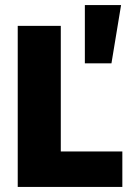

<svg xmlns="http://www.w3.org/2000/svg" viewBox="-20 -738 533 758"><path d="M50 0V-636H220V-140H463V0ZM315 -488V-718H458L420 -488Z"/></svg>

Font: Braah One
Style: Regular
Weight: 400
Designer: Ashish Kumar
Foundry: Ashish Kumar
Version: Version 1.001; ttfautohint (v1.8.4.7-5d5b);gftools[0.9.29]